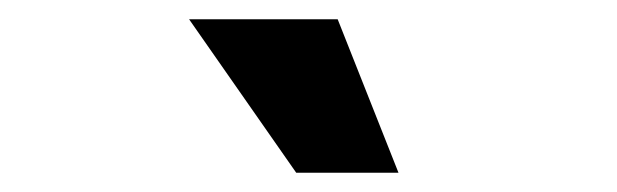

<svg xmlns="http://www.w3.org/2000/svg" viewBox="-20 -716 640 199"><path d="M393 -537 330 -696H176L287 -537Z"/></svg>

Font: Gantari ExtraBold
Style: Regular
Weight: 800
Designer: Anugrah Pasau
Foundry: Lafontype
Version: Version 1.000